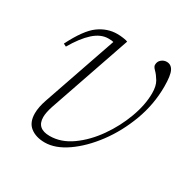

<svg xmlns="http://www.w3.org/2000/svg" viewBox="-110 -539 643 651"><g transform="rotate(30 211.5 -214.0)"><path d="M400 -358.5Q400 -289.5 375.8 -224Q351.5 -158.5 312.5 -106.2Q273.5 -54 228.8 -23Q184 8 143 8Q108.5 8 86.8 -8.8Q65 -25.5 65 -61.5Q65 -86 76 -117.5L174.5 -403.5Q172 -404.5 167.5 -405Q163 -405.5 154.5 -405.5Q125 -405.5 97.2 -380.5Q69.5 -355.5 43 -309.5L32 -315Q67.5 -385.5 101 -409.8Q134.5 -434 173 -434Q184.5 -434 197 -432.2Q209.5 -430.5 214.5 -428L105 -109.5Q96 -82.5 96 -64.5Q96 -19.5 146.5 -19.5Q191 -19.5 232 -48.8Q273 -78 305.2 -124Q337.5 -170 356.5 -221.8Q375.5 -273.5 375.5 -318.5Q375.5 -347 365.5 -363.8Q355.5 -380.5 345.5 -390.2Q335.5 -400 335.5 -407Q335.5 -420.5 344.8 -428.2Q354 -436 365.5 -436Q383 -436 391.5 -419Q400 -402 400 -358.5Z"/></g></svg>

Font: Newsreader 16pt ExtraLight
Style: Italic
Weight: 275
Italic angle: -17°
Designer: Hugues Gentile
Foundry: Production Type
Version: Version 1.003; ttfautohint (v1.8.3)